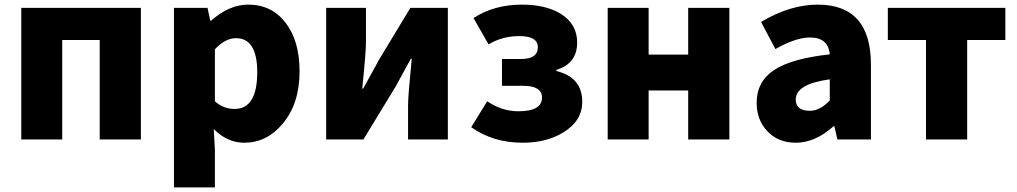

<svg xmlns="http://www.w3.org/2000/svg" viewBox="-20 -603 4396 830"><path d="M72 -569H589V0H411V-430H249V0H72Z M732 -569H877L889 -514H893Q971 -583 1053 -583Q1155 -583 1215 -504Q1275 -426 1275 -294Q1275 -154 1201 -67Q1133 14 1036 14Q963 14 904 -45L909 44V207H732ZM1092 -291Q1092 -438 1000 -438Q954 -438 909 -390V-165Q946 -132 994 -132Q1092 -132 1092 -291Z M1390 -569H1562V-421Q1562 -378 1546 -220H1550L1583 -280Q1606 -321 1615 -339L1754 -569H1916V0H1744V-148Q1744 -189 1760 -349H1756L1691 -230L1551 0H1390Z M2017 -53 2086 -165Q2150 -122 2221 -122Q2323 -122 2323 -181Q2323 -232 2242 -232H2150V-348H2233Q2305 -348 2305 -399Q2305 -447 2225 -447Q2151 -447 2092 -411L2027 -525Q2116 -583 2237 -583Q2338 -583 2403 -544Q2475 -500 2475 -419Q2475 -328 2385 -301V-296Q2497 -269 2497 -163Q2497 -81 2416 -31Q2343 14 2239 14Q2112 14 2017 -53Z M2607 -569H2784V-367H2955V-569H3133V0H2955V-212H2784V0H2607Z M3296 -37Q3251 -85 3251 -159Q3251 -250 3326 -300Q3401 -350 3567 -368Q3561 -441 3481 -441Q3421 -441 3332 -391L3270 -508Q3395 -583 3515 -583Q3745 -583 3745 -323V0H3600L3587 -57H3583Q3504 14 3420 14Q3343 14 3296 -37ZM3567 -169V-260Q3420 -240 3420 -173Q3420 -124 3481 -124Q3525 -124 3567 -169Z M3983 -430H3818V-569H4326V-430H4161V0H3983Z"/></svg>

Font: Source Han Sans CN Heavy
Style: Bold
Weight: 900
Designer: Ryoko NISHIZUKA (kana & ideographs); Paul D. Hunt (Latin, Greek & Cyrillic); Wenlong ZHANG (bopomofo); Sandoll Communica
Foundry: Adobe Systems Incorporated
Version: Version 1.000;PS 1;hotconv 1.0.78;makeotf.lib2.5.61930